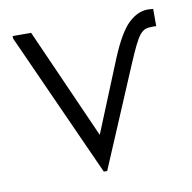

<svg xmlns="http://www.w3.org/2000/svg" viewBox="-58 -496 562 562"><g transform="rotate(-10 222.5 -215.5)"><path d="M13 -423V-430H68L214 -101L301 -314Q331 -386 358.5 -412Q386 -438 416 -438Q419 -438 424 -437.5Q429 -437 432 -437V-385Q430 -386 426.5 -386Q423 -386 420 -386Q408 -386 399.5 -383Q391 -380 383 -370Q375 -360 365.5 -340.5Q356 -321 342 -288L217 7H207Z"/></g></svg>

Font: Tilda Sans Light
Style: Regular
Weight: 300
Designer: ParaType Ltd
Foundry: ParaType Ltd
Version: Version 1.009